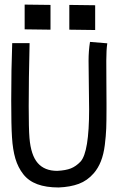

<svg xmlns="http://www.w3.org/2000/svg" viewBox="-20 -827 558 852"><path d="M89.4 -806.6 204.1 -805.2V-695.3L89.4 -696.8ZM287.6 -805.2 402.3 -803.7V-693.8L287.6 -695.3ZM379.4 -641.1 456.1 -634.8Q451.7 -605.5 451.7 -558.1Q451.7 -520.5 452.1 -458.3Q452.6 -396 452.6 -371.1V-342.8Q452.6 -289.6 451.4 -257.3Q450.2 -225.1 445.1 -183.6Q439.9 -142.1 427.7 -111.3Q415.5 -80.6 396 -58.1Q367.7 -25.4 329.6 -11.2Q291.5 2.9 240.2 4.9Q184.6 4.9 145.8 -9.5Q106.9 -23.9 83.5 -53.7Q60.1 -83.5 48.3 -123Q36.6 -162.6 33.2 -218.3Q29.8 -269.5 29.8 -380.4Q29.8 -520 34.2 -635.7H111.3Q107.4 -474.6 107.4 -355.5Q107.4 -255.4 110.8 -214.4Q117.2 -138.2 147.5 -103.5Q177.7 -68.8 233.9 -68.8Q272 -70.8 294.7 -79.8Q317.4 -88.9 337.4 -109.9Q375.5 -151.9 375.5 -342.8Q375.5 -370.1 374.3 -441.4Q373 -512.7 373 -557.1Q373 -601.6 379.4 -641.1Z"/></svg>

Font: FantasqueSansM Nerd Font
Style: Regular
Weight: 400
Monospace: yes
Designer: Jany Belluz
Version: Version 1.8.0 ; ttfautohint (v1.8.2);Nerd Fonts 3.4.0